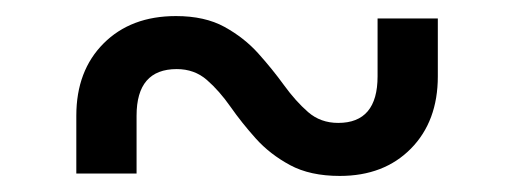

<svg xmlns="http://www.w3.org/2000/svg" viewBox="-20 -472 640 239"><path d="M75 -256V-328Q75 -384 109 -418Q143 -452 199 -452Q235 -452 259.5 -438.5Q284 -425 301.5 -405.5Q319 -386 333.5 -366Q348 -346 363.5 -332.5Q379 -319 401 -319Q450 -319 450 -377V-449H525V-377Q525 -321 491.5 -287Q458 -253 403 -253Q366 -253 341 -266.5Q316 -280 298.5 -299.5Q281 -319 267 -339Q253 -359 237.5 -372.5Q222 -386 200 -386Q150 -386 150 -328V-256Z"/></svg>

Font: Tiny Light
Style: Regular
Weight: 300
Monospace: yes
Designer: Philipp Nurullin, Konstantin Bulenkov
Foundry: JetBrains
Version: Version 2.251; ttfautohint (v1.8.4.7-5d5b)